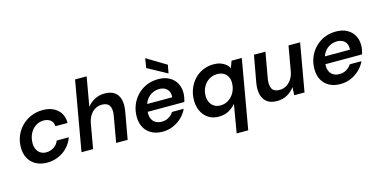

<svg xmlns="http://www.w3.org/2000/svg" viewBox="-87 -1222 3810 1921"><g transform="rotate(-15 1817.5 -262.0)"><path d="M262 12Q197 12 148 -14.5Q99 -41 72.5 -89Q46 -137 46 -201Q46 -266 69 -321.5Q92 -377 134 -419Q176 -461 231.5 -484.5Q287 -508 353 -508Q447 -508 504 -457.5Q561 -407 561 -319H435Q434 -361 405.5 -383Q377 -405 335 -405Q289 -405 251.5 -380Q214 -355 192 -311.5Q170 -268 170 -213Q170 -184 178 -161.5Q186 -139 200.5 -123Q215 -107 235 -98.5Q255 -90 279 -90Q308 -90 334 -100Q360 -110 380 -129.5Q400 -149 410 -177H536Q516 -121 475.5 -78Q435 -35 380 -11.5Q325 12 262 12Z M620 0 746 -720H866L813 -418Q845 -460 892 -484Q939 -508 994 -508Q1055 -508 1093.5 -482.5Q1132 -457 1146.5 -406.5Q1161 -356 1148 -282L1098 0H979L1026 -270Q1038 -336 1016.5 -371.5Q995 -407 939 -407Q902 -407 870 -389Q838 -371 816 -337.5Q794 -304 785 -256L740 0Z M1459 12Q1394 12 1345.5 -14Q1297 -40 1271 -87.5Q1245 -135 1245 -199Q1245 -263 1267 -318.5Q1289 -374 1330 -417Q1371 -460 1426.5 -484Q1482 -508 1550 -508Q1615 -508 1662 -482.5Q1709 -457 1734 -413Q1759 -369 1759 -312Q1759 -289 1754.5 -263.5Q1750 -238 1744 -219H1332L1346 -296H1639Q1642 -333 1629.5 -358Q1617 -383 1592.5 -396.5Q1568 -410 1534 -410Q1497 -410 1463 -393.5Q1429 -377 1404.5 -344.5Q1380 -312 1371 -262L1366 -233Q1359 -191 1369.5 -158Q1380 -125 1407.5 -106Q1435 -87 1476 -87Q1517 -87 1548.5 -106Q1580 -125 1599 -155H1720Q1698 -107 1659 -69.5Q1620 -32 1569 -10Q1518 12 1459 12ZM1665 -536 1463 -646 1479 -744 1681 -622Z M2168 220 2218 -73Q2190 -39 2146.5 -13.5Q2103 12 2040 12Q1978 12 1933.5 -17.5Q1889 -47 1865 -96.5Q1841 -146 1841 -207Q1841 -272 1862.5 -327Q1884 -382 1922 -422.5Q1960 -463 2011.5 -485.5Q2063 -508 2121 -508Q2163 -508 2194 -497Q2225 -486 2247 -468Q2269 -450 2281 -425L2307 -496H2413L2288 220ZM2085 -92Q2133 -92 2171.5 -118Q2210 -144 2232 -187Q2254 -230 2254 -282Q2254 -318 2239.5 -345.5Q2225 -373 2197.5 -388.5Q2170 -404 2133 -404Q2085 -404 2047 -380Q2009 -356 1987 -314.5Q1965 -273 1965 -222Q1965 -185 1979.5 -155.5Q1994 -126 2021 -109Q2048 -92 2085 -92Z M2644 12Q2579 12 2541 -17Q2503 -46 2490 -97Q2477 -148 2488 -214L2539 -496H2658L2610 -226Q2600 -161 2619.5 -125Q2639 -89 2698 -89Q2734 -89 2765 -106.5Q2796 -124 2819 -156.5Q2842 -189 2851 -235L2897 -496H3017L2930 0H2824L2827 -83Q2797 -40 2749.5 -14Q2702 12 2644 12Z M3300 12Q3235 12 3186.5 -14Q3138 -40 3112 -87.5Q3086 -135 3086 -199Q3086 -263 3108 -318.5Q3130 -374 3171 -417Q3212 -460 3267.5 -484Q3323 -508 3391 -508Q3456 -508 3503 -482.5Q3550 -457 3575 -413Q3600 -369 3600 -312Q3600 -289 3595.5 -263.5Q3591 -238 3585 -219H3173L3187 -296H3480Q3483 -333 3470.5 -358Q3458 -383 3433.5 -396.5Q3409 -410 3375 -410Q3338 -410 3304 -393.5Q3270 -377 3245.5 -344.5Q3221 -312 3212 -262L3207 -233Q3200 -191 3210.5 -158Q3221 -125 3248.5 -106Q3276 -87 3317 -87Q3358 -87 3389.5 -106Q3421 -125 3440 -155H3561Q3539 -107 3500 -69.5Q3461 -32 3410 -10Q3359 12 3300 12Z"/></g></svg>

Font: DM Sans 24pt SemiBold
Style: Italic
Weight: 600
Italic angle: -10°
Designer: Colophon Foundry, Jonny Pinhorn
Foundry: Colophon Foundry
Version: Version 4.004;gftools[0.9.30]